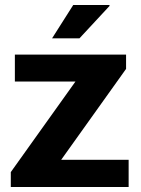

<svg xmlns="http://www.w3.org/2000/svg" viewBox="-20 -743 559 763"><path d="M187 -590.8 271 -723.1H414.1L416 -720.2L295.9 -590.8ZM22.9 0V-59.1L279.8 -418.9H39.1V-525.9H481V-469.2L223.1 -107.9H491.2V0Z"/></svg>

Font: Archivo
Style: Bold
Weight: 700
Designer: Hector Gatti
Foundry: Omnibus-Type
Version: Version 2.001